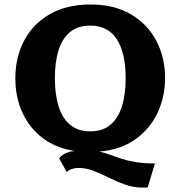

<svg xmlns="http://www.w3.org/2000/svg" viewBox="-20 -671 809 861"><path d="M622.1 170.4Q579.1 170.4 541.5 157Q503.9 143.6 469.2 126.2Q434.6 108.9 400.6 95.5Q366.7 82 331.5 82Q316.4 82 302.5 86.7Q288.6 91.3 279.8 101.1L245.1 39.1Q254.4 27.8 265.1 21Q275.9 14.2 288.3 10.7Q300.8 7.3 315.9 6.3Q233.4 -5.9 173.6 -50.3Q113.8 -94.7 81.3 -164.1Q48.8 -233.4 48.8 -319.8Q48.8 -413.6 88.1 -488.5Q127.4 -563.5 202.9 -607.2Q278.3 -650.9 385.7 -650.9Q492.2 -650.9 566.9 -606.9Q641.6 -563 680.9 -488.3Q720.2 -413.6 720.2 -320.3Q720.2 -237.8 686.8 -165.8Q653.3 -93.8 587.6 -46.6Q522 0.5 425.3 8.8Q451.2 14.6 474.6 23.4Q498 32.2 525.1 41Q552.2 49.8 588.1 55.9Q624 62 674.8 62L642.1 169.9Q637.2 170.4 632.1 170.4Q627 170.4 622.1 170.4ZM384.8 -82Q439.5 -82 474.4 -110.8Q509.3 -139.6 526.4 -193.1Q543.5 -246.6 543.5 -320.8Q543.5 -432.6 504.2 -494.4Q464.8 -556.2 384.8 -556.2Q329.1 -556.2 293.9 -527.1Q258.8 -498 242.4 -445.3Q226.1 -392.6 226.1 -321.3Q226.1 -246.1 243.2 -192.6Q260.3 -139.2 295.4 -110.6Q330.6 -82 384.8 -82Z"/></svg>

Font: Kameron
Style: Regular
Weight: 400
Designer: Vernon Adams
Foundry: Vernon Adams
Version: Version 1.100